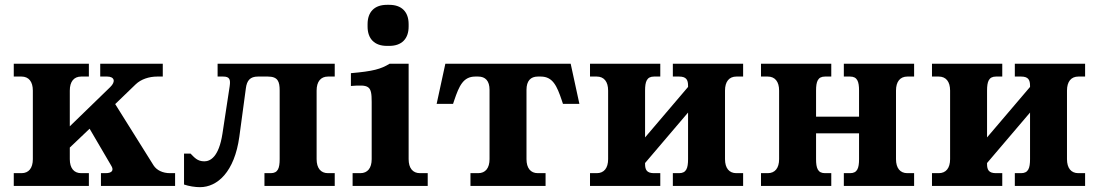

<svg xmlns="http://www.w3.org/2000/svg" viewBox="-20 -770 4550 795"><path d="M616 -85 457 -339 542 -421C564 -442 597 -453 631 -453H654V-506H395V-453H424C453 -453 461 -433 436 -409L269 -247V-395C269 -432 286 -453 316 -453H348V-506H37V-453H69C99 -453 116 -432 116 -395V-111C116 -74 99 -53 69 -53H37V0H348V-53H316C286 -53 269 -74 269 -111V-159L351 -237L440 -85C453 -65 444 -53 417 -53H398V0H705V-53H684C654 -53 629 -65 616 -85Z M881 -506V-453H904C931 -453 935 -441 931 -413L901 -216C886 -119 850 -102 826 -102C797 -102 785 -118 769 -134H742V-6C762 1 788 5 808 5C880 5 951 -58 971 -204L998 -404C1002 -437 1016 -453 1048 -453H1089C1131 -453 1138 -432 1138 -395V-111C1138 -74 1131 -53 1101 -53H1075V0H1366V-53H1338C1308 -53 1291 -74 1291 -111V-395C1291 -432 1308 -453 1338 -453H1366V-506Z M1672 -111V-506H1593C1557 -484 1525 -475 1433 -467V-414C1509 -420 1519 -415 1519 -348V-111C1519 -74 1502 -53 1472 -53H1440V0H1751V-53H1719C1689 -53 1672 -74 1672 -111ZM1502 -660C1502 -609 1531 -580 1582 -580H1592C1643 -580 1672 -609 1672 -660V-670C1672 -721 1643 -750 1592 -750H1582C1531 -750 1502 -721 1502 -670Z M2343 -506H1824L1788 -340H1856L1861 -355C1881 -414 1898 -453 1948 -453H1960C1990 -453 2007 -435 2007 -398V-111C2007 -74 1990 -53 1960 -53H1928V0H2239V-53H2207C2177 -53 2160 -74 2160 -111V-398C2160 -435 2177 -453 2207 -453H2219C2269 -453 2286 -414 2306 -355L2311 -340H2379Z M2651 -91V-95L2829 -304V-111C2829 -74 2822 -53 2792 -53H2766V0H3057V-53H3029C2999 -53 2982 -74 2982 -111V-395C2982 -432 2999 -453 3029 -453H3057V-506H2766V-453H2792C2822 -453 2829 -439 2829 -415V-410L2651 -201V-395C2651 -432 2658 -453 2688 -453H2714V-506H2423V-453H2451C2481 -453 2498 -432 2498 -395V-111C2498 -74 2481 -53 2451 -53H2423V0H2714V-53H2688C2658 -53 2651 -67 2651 -91Z M3359 -111V-218H3537V-111C3537 -74 3530 -53 3500 -53H3474V0H3765V-53H3737C3707 -53 3690 -74 3690 -111V-395C3690 -432 3707 -453 3737 -453H3765V-506H3474V-453H3500C3530 -453 3537 -432 3537 -395V-287H3359V-395C3359 -432 3366 -453 3396 -453H3422V-506H3131V-453H3159C3189 -453 3206 -432 3206 -395V-111C3206 -74 3189 -53 3159 -53H3131V0H3422V-53H3396C3366 -53 3359 -74 3359 -111Z M4067 -91V-95L4245 -304V-111C4245 -74 4238 -53 4208 -53H4182V0H4473V-53H4445C4415 -53 4398 -74 4398 -111V-395C4398 -432 4415 -453 4445 -453H4473V-506H4182V-453H4208C4238 -453 4245 -439 4245 -415V-410L4067 -201V-395C4067 -432 4074 -453 4104 -453H4130V-506H3839V-453H3867C3897 -453 3914 -432 3914 -395V-111C3914 -74 3897 -53 3867 -53H3839V0H4130V-53H4104C4074 -53 4067 -67 4067 -91Z"/></svg>

Font: LT Superior Serif ExtraBold
Style: Regular
Weight: 800
Designer: Daniel Lyons
Foundry: LyonsType
Version: Version 2.120;FEAKit 1.0